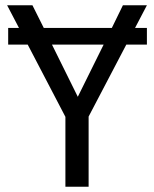

<svg xmlns="http://www.w3.org/2000/svg" viewBox="-20 -708 584 728"><path d="M492 -602H537V-539H459L316 -266V0H228V-265L85 -539H11V-602H52L7 -688H103L146 -602H404L446 -688H537ZM275 -341 373 -539H177Z"/></svg>

Font: FiraGO Book
Style: Regular
Weight: 350
Designer: bBox Type
Foundry: bBox Type GmbH
Version: Version 1.001;PS 001.001;hotconv 1.0.88;makeotf.lib2.5.64775